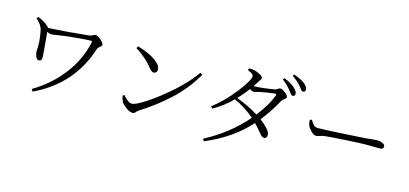

<svg xmlns="http://www.w3.org/2000/svg" viewBox="-71 -1337 4102 1925"><g transform="rotate(15 1980.0 -374.5)"><path d="M151 -692 165 -708Q232 -685 278 -640Q284 -634 286 -627Q497 -639 713 -662Q727 -665 741.5 -674Q756 -683 768 -683Q790 -683 824 -652.5Q858 -622 858 -605Q858 -592 840 -579.5Q822 -567 816 -553Q689 -152 303 29L288 6Q467 -100 588.5 -258.5Q710 -417 748 -603Q752 -615 737 -615Q676 -615 493 -596Q436 -589 394.5 -581.5Q353 -574 335 -574Q314 -574 290 -589Q303 -458 311 -343Q313 -321 308 -305.5Q303 -290 282 -290Q266 -290 256 -305Q246 -320 241.5 -339Q237 -358 237 -370Q237 -390 238.5 -407.5Q240 -425 239 -450Q236 -524 220 -593Q210 -638 151 -692Z M1196 -662 1208 -683Q1267 -667 1324.5 -640Q1382 -613 1421 -579Q1460 -545 1460 -506Q1460 -473 1425 -469Q1401 -469 1370 -511Q1313 -587 1196 -662ZM1295 -111Q1334 -111 1447 -186Q1560 -261 1682 -370.5Q1804 -480 1880 -589L1903 -574Q1812 -415 1677.5 -290Q1543 -165 1378 -61Q1364 -51 1353 -37.5Q1342 -24 1325 -24Q1296 -24 1259.5 -50.5Q1223 -77 1206 -101Q1190 -134 1185 -166L1201 -176Q1224 -150 1247.5 -130.5Q1271 -111 1295 -111Z M2669 -565Q2675 -581 2658 -581Q2577 -572 2495 -555Q2479 -551 2465 -547Q2451 -543 2440 -543Q2425 -543 2403 -560Q2356 -498 2302 -440Q2429 -392 2530 -330Q2627 -452 2669 -565ZM2430 -598H2440Q2512 -598 2644 -621Q2664 -626 2673 -635Q2682 -644 2695 -644Q2714 -644 2747 -619.5Q2780 -595 2780 -575Q2780 -566 2771 -559Q2762 -552 2751.5 -544Q2741 -536 2734 -524Q2667 -400 2582 -294Q2629 -259 2661.5 -223.5Q2694 -188 2694 -159Q2693 -123 2661 -123Q2642 -123 2618 -154Q2594 -185 2539 -244Q2366 -49 2090 66L2076 43Q2325 -88 2494 -286Q2404 -366 2283 -421Q2192 -331 2086 -271L2070 -292Q2191 -384 2292.5 -515.5Q2394 -647 2394 -690Q2394 -704 2377 -715.5Q2360 -727 2333 -738L2338 -757Q2365 -760 2398 -753Q2430 -745 2459 -727.5Q2488 -710 2488 -696Q2488 -683 2479 -673Q2470 -663 2459 -644Q2445 -621 2430 -598ZM2695 -738 2708 -754Q2783 -725 2820 -690Q2856 -658 2856 -629Q2856 -607 2832 -604Q2822 -604 2811 -618Q2800 -632 2785 -651Q2757 -689 2695 -738ZM2781 -799 2794 -815Q2869 -788 2906 -759Q2945 -730 2945 -698Q2945 -674 2922 -672Q2909 -672 2899 -686Q2889 -700 2873 -719Q2845 -754 2781 -799Z M3061 -417 3081 -423Q3097 -397 3113.5 -377.5Q3130 -358 3161 -358Q3228 -358 3411 -369Q3594 -380 3646 -383Q3695 -387 3721.5 -390.5Q3748 -394 3767 -394Q3796 -394 3823 -382Q3850 -370 3850 -350Q3850 -337 3841 -329Q3832 -321 3806 -321Q3754 -321 3675 -323Q3628 -323 3477 -314.5Q3326 -306 3256 -299Q3215 -294 3198 -286Q3181 -278 3159 -278Q3138 -278 3110 -306Q3082 -334 3070 -361Q3061 -388 3061 -417Z"/></g></svg>

Font: Han-Nom Khai
Style: Regular
Weight: 400
Version: Version 1.200;June 22, 2023;FontCreator 14.0.0.2814 64-bit